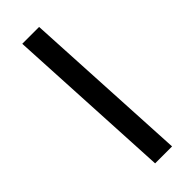

<svg xmlns="http://www.w3.org/2000/svg" viewBox="-227 -700 725 725"><g transform="rotate(-45 136.0 -337.0)"><path d="M114 0 78.5 -674H168.5L204.5 0Z"/></g></svg>

Font: Anybody Condensed Medium
Style: Italic
Weight: 500
Width: 3
Italic angle: -10°
Designer: Tyler Finck
Foundry: Etcetera Type Company
Version: Version 1.010; ttfautohint (v1.8.3) -l 8 -r 50 -G 200 -x 14 